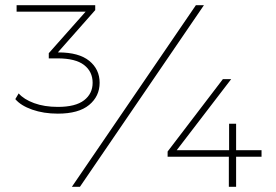

<svg xmlns="http://www.w3.org/2000/svg" viewBox="-20 -720 1062 740"><path d="M203 -282Q148 -282 104 -297.5Q60 -313 39 -338L52 -360Q72 -337 111.5 -322.5Q151 -308 203 -308Q271 -308 304 -333.5Q337 -359 337 -401Q337 -444 304 -469.5Q271 -495 202 -495H168V-515L310 -675H44V-700H347V-681L203 -518H205Q284 -518 324 -485.5Q364 -453 364 -401Q364 -349 323.5 -315.5Q283 -282 203 -282ZM257 0 735 -700H766L288 0ZM626 -116V-136L839 -415H871L661 -141H863V-243H890V-141H988V-116H890V0H862V-116Z"/></svg>

Font: Montserrat ExtraLight
Style: Regular
Weight: 200
Designer: Julieta Ulanovsky
Foundry: Julieta Ulanovsky
Version: Version 9.000; ttfautohint (v1.8.4.7-5d5b)